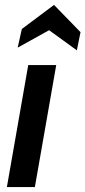

<svg xmlns="http://www.w3.org/2000/svg" viewBox="-20 -762 348 782"><path d="M95 -497H209L122 0H8ZM69 -644 200 -742 308 -631 293 -557 180 -639 52 -568Z"/></svg>

Font: Cabin SemiBold
Style: Italic
Weight: 600
Italic angle: -7°
Designer: Pablo Impallari
Foundry: Pablo Impallari. http://www.impallari.com Igino Marini. http://www.ikern.com
Version: Version 2.200